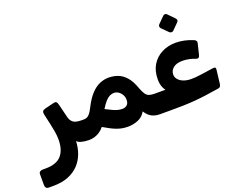

<svg xmlns="http://www.w3.org/2000/svg" viewBox="-192 -1002 1912 1527"><g transform="rotate(-20 763.5 -238.0)"><path d="M-17.5 251.9Q-33.8 251.9 -40.9 243.2Q-48.1 234.6 -48.1 220.5V128.8Q-48.1 114.4 -38.9 107.5Q-29.6 100.6 -13.6 100.6H8.8Q103 100.6 144 52.9Q185 5.3 185 -80.9Q185 -115.7 178.6 -152.2Q172.1 -188.7 164.6 -221.9L144.9 -309.6Q141.6 -326.7 147.9 -335.6Q154.1 -344.5 173.9 -349.4L246 -366.9Q261.2 -370.7 267.9 -366.6Q274.6 -362.5 277.9 -354.3Q281.2 -346.1 283.5 -336.4L310.6 -226.2Q317.1 -200.6 330.3 -186.6Q343.5 -172.5 362.9 -167.2Q382.4 -161.9 408.2 -161.9H427Q443.1 -161.9 443.1 -146.9V-23.8Q443.1 6.2 413.1 6.2Q377.4 6.2 348.6 -1.6Q319.7 -9.5 311.7 -22.6Q309.5 33.6 291.1 83.3Q272.7 133 236.9 170.9Q201.1 208.7 147.4 230.3Q93.7 251.9 20.6 251.9Z M740.5 12.6Q715.4 12.6 692.3 8.5Q669.3 4.4 646.3 -4.2Q623.3 -12.8 598 -25.9Q572.8 -39 542.2 -57Q524.1 -34.6 502.6 -20.6Q481.1 -6.5 458.4 -0.1Q435.6 6.2 413 6.2Q398 6.2 398 -8.8V-131.9Q398 -161.9 428 -161.9Q444.1 -161.9 456.3 -167.4Q468.5 -173 481.3 -188.9Q494 -204.9 509.8 -236.5Q543.4 -302.7 578.9 -339.8Q614.4 -376.9 651.4 -392.2Q688.5 -407.5 726.1 -407.5Q767.4 -407.5 804.7 -393.5Q842 -379.5 872.8 -344.4Q903.6 -309.2 926 -245.5Q938.7 -211.5 951.2 -193.1Q963.6 -174.6 981.3 -168.2Q999 -161.9 1026.5 -161.9Q1041.5 -161.9 1041.5 -146.9V-23.8Q1041.5 6.2 1011.5 6.2Q974.6 6.2 944.8 -8.4Q915 -23 890.1 -61.9Q867.4 -21 825.8 -4.2Q784.3 12.6 740.5 12.6ZM744.1 -136Q768.6 -135.4 784.9 -148.9Q801.3 -162.4 801.6 -191.9Q802 -214.6 791.6 -234.2Q781.1 -253.9 763.4 -266.2Q745.6 -278.6 724.1 -278.6Q705.6 -278.6 688 -269.8Q670.4 -261 652 -240.6Q633.6 -220.1 610.9 -183.5Q647.7 -164.5 670.2 -154.4Q692.8 -144.2 709.3 -140.4Q725.9 -136.6 744.1 -136Z M1013.5 6.2Q1004.2 6.2 1000.6 0.7Q997 -4.8 997 -11.8V-134.9Q997 -148.9 1005 -155.4Q1013 -161.9 1027 -161.9H1189L1170.8 -116.2Q1152.3 -127.1 1133.6 -145Q1115 -162.9 1102.4 -191.1Q1089.8 -219.2 1089.8 -259Q1089.8 -331.6 1121 -382.1Q1152.3 -432.5 1205 -459.2Q1257.7 -485.9 1321.5 -485.9Q1358.4 -485.9 1395.5 -477.8Q1432.6 -469.7 1467.1 -455.4Q1479.2 -450.6 1484.9 -442.3Q1490.5 -434 1486.7 -421.6L1465.1 -332.5Q1460.5 -313.9 1452.3 -309.7Q1444.1 -305.5 1429 -310.9Q1409 -320.4 1379.1 -326.3Q1349.2 -332.2 1323.1 -332.2Q1274.2 -332.2 1246.4 -310.1Q1218.5 -288 1218.5 -253.5Q1218.5 -230.9 1234.1 -212.2Q1249.7 -193.5 1277.8 -182.7Q1305.9 -171.9 1341.5 -171.9Q1358.4 -171.9 1378.1 -173.1Q1397.7 -174.4 1426.7 -178.7L1531.4 -193.7Q1544.9 -195.7 1551.2 -191.7Q1557.5 -187.7 1555.5 -173.7L1542.2 -61.3Q1540.6 -47.5 1535.7 -38.4Q1530.7 -29.4 1512.5 -26.8L1406.2 -11Q1354.7 -3.9 1306.4 0Q1258 3.9 1207.7 5.1Q1157.4 6.2 1097.2 6.2ZM1337.7 -581.2Q1331.2 -574.7 1321.2 -575.2Q1311.1 -575.7 1304.2 -582.2L1251.6 -634.9Q1244.5 -642.4 1244.5 -651.8Q1244.5 -661.2 1251.6 -668.4L1304.2 -721Q1311.1 -727.9 1320.7 -728.2Q1330.2 -728.5 1336.7 -721L1388.1 -668.4Q1406.4 -649.9 1390.4 -633.9Z"/></g></svg>

Font: Rubik Light
Style: Regular
Weight: 300
Designer: Hubert and Fischer
Foundry: Hubert and Fischer
Version: Version 2.300;gftools[0.9.30]